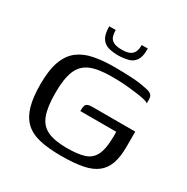

<svg xmlns="http://www.w3.org/2000/svg" viewBox="-145 -742 855 876"><g transform="rotate(30 282.5 -304.0)"><path d="M291 7Q222 7 175 -4Q128 -15 99.5 -42.5Q71 -70 58 -115.5Q45 -161 45 -229Q45 -304 62 -350.5Q79 -397 111.5 -422Q144 -447 191 -456.5Q238 -466 299 -466Q349 -466 391.5 -463.5Q434 -461 465 -454Q485 -451 494.5 -445Q504 -439 506.5 -431.5Q509 -424 509 -416V-396Q502 -402 484 -406Q466 -410 442.5 -413Q419 -416 394 -418.5Q369 -421 346.5 -421.5Q324 -422 309 -422Q239 -422 199 -405Q159 -388 141.5 -346.5Q124 -305 124 -229Q124 -156 139.5 -114Q155 -72 192.5 -54.5Q230 -37 294 -37Q352 -37 386 -48Q420 -59 436 -90Q452 -121 453 -177Q454 -190 453.5 -199.5Q453 -209 453 -214H264Q264 -232 266.5 -241Q269 -250 277.5 -254Q286 -258 304 -258H528V-179Q528 -125 515.5 -89.5Q503 -54 475.5 -32.5Q448 -11 402.5 -2Q357 7 291 7ZM288 -520Q259 -520 236 -526Q213 -532 199.5 -551.5Q186 -571 185 -609V-615H219V-610Q219 -596 223.5 -582Q228 -568 242.5 -559.5Q257 -551 286 -551Q317 -551 331.5 -559.5Q346 -568 351 -582Q356 -596 356 -610V-615H388V-610Q388 -571 375 -552Q362 -533 339.5 -527Q317 -521 288 -520Z"/></g></svg>

Font: Genos
Style: Regular
Weight: 400
Designer: Robert E. Leuschke
Foundry: Robert E. Leuschke
Version: Version 1.010